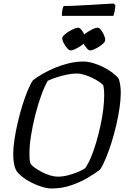

<svg xmlns="http://www.w3.org/2000/svg" viewBox="-20 -1069 714 1089"><path d="M273 0Q248 0 217.5 -9.5Q187 -19 158 -33.5Q129 -48 106.5 -66Q84 -84 74 -99Q64 -116 59.5 -140.5Q55 -165 55 -196Q55 -232 62 -278Q69 -324 80.5 -373.5Q92 -423 106.5 -470Q121 -517 136.5 -554.5Q152 -592 167 -614Q189 -631 220 -649Q251 -667 288.5 -683Q326 -699 368 -709.5Q410 -720 454 -720Q478 -720 507.5 -711.5Q537 -703 566 -688.5Q595 -674 618 -656.5Q641 -639 653 -623Q659 -607 662 -586Q665 -565 665 -542Q665 -505 658 -457Q651 -409 639 -357.5Q627 -306 611.5 -257.5Q596 -209 579.5 -169.5Q563 -130 548 -108Q521 -86 477.5 -60.5Q434 -35 382 -17.5Q330 0 273 0ZM307 -67Q337 -67 368.5 -75.5Q400 -84 425.5 -95Q451 -106 463 -115Q480 -139 496 -177Q512 -215 525.5 -261Q539 -307 549.5 -355Q560 -403 565.5 -448Q571 -493 571 -529Q571 -543 570 -556.5Q569 -570 567 -581Q565 -589 549 -600.5Q533 -612 510 -624Q487 -636 461.5 -644Q436 -652 415 -652Q388 -652 358 -645.5Q328 -639 300 -630Q272 -621 251 -611Q232 -578 213.5 -527Q195 -476 180 -416.5Q165 -357 156 -300.5Q147 -244 147 -198Q147 -181 148 -166.5Q149 -152 153 -141Q160 -130 177.5 -117.5Q195 -105 218 -93Q241 -81 264.5 -74Q288 -67 307 -67ZM492 -783Q483 -783 472 -795.5Q461 -808 452 -824.5Q443 -841 443 -852Q443 -860 454.5 -870.5Q466 -881 481.5 -890.5Q497 -900 511 -906Q525 -912 533 -912Q543 -912 553 -899Q563 -886 570 -869.5Q577 -853 577 -842Q577 -834 567 -824Q557 -814 543 -805Q529 -796 514.5 -789.5Q500 -783 492 -783ZM381 -783Q372 -783 361 -795.5Q350 -808 341.5 -824.5Q333 -841 333 -852Q333 -860 344 -870.5Q355 -881 370.5 -890.5Q386 -900 401 -906Q416 -912 423 -912Q432 -912 442.5 -899Q453 -886 460 -869.5Q467 -853 467 -842Q467 -834 457 -824Q447 -814 432.5 -805Q418 -796 404 -789.5Q390 -783 381 -783ZM331 -979Q331 -1002 334.5 -1016.5Q338 -1031 342 -1035Q372 -1035 412.5 -1037Q453 -1039 495 -1041.5Q537 -1044 571.5 -1046Q606 -1048 624 -1049L634 -1040Q634 -1022 630 -1004Q626 -986 623 -979Z"/></svg>

Font: Texturina Medium 12pt
Style: Italic
Weight: 400
Italic angle: -11°
Version: Version 1.002